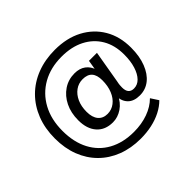

<svg xmlns="http://www.w3.org/2000/svg" viewBox="-196 -956 1358 1358"><g transform="rotate(-45 483.0 -276.5)"><path d="M494 161Q398 161 319 130.5Q240 100 183 43Q126 -14 95.5 -93Q65 -172 65 -270Q65 -370 97 -451.5Q129 -533 188 -592Q247 -651 328.5 -682.5Q410 -714 508 -714Q627 -714 715 -667.5Q803 -621 852 -538Q901 -455 901 -343Q901 -257 876 -193Q851 -129 807.5 -94.5Q764 -60 706 -60Q648 -60 617 -90.5Q586 -121 584 -174L599 -175Q574 -119 530 -89.5Q486 -60 437 -60Q360 -60 316.5 -109Q273 -158 273 -244Q273 -318 301 -375Q329 -432 378 -465Q427 -498 489 -498Q539 -498 572 -473.5Q605 -449 618 -404H610L624 -488H704L662 -243Q658 -225 657 -212Q656 -199 656 -189Q656 -156 670 -140Q684 -124 711 -124Q747 -124 774 -151.5Q801 -179 816.5 -228.5Q832 -278 832 -343Q832 -437 792 -504.5Q752 -572 679.5 -609Q607 -646 508 -646Q398 -646 315.5 -599.5Q233 -553 187 -468.5Q141 -384 141 -270Q141 -157 184 -75.5Q227 6 306.5 49.5Q386 93 494 93Q571 93 635 70Q699 47 742 4L779 61Q747 93 703 115.5Q659 138 606 149.5Q553 161 494 161ZM452 -129Q493 -129 525.5 -154Q558 -179 576 -223Q594 -267 594 -324Q594 -376 571 -402Q548 -428 500 -428Q459 -428 426.5 -404.5Q394 -381 375.5 -340Q357 -299 357 -245Q357 -189 382 -159Q407 -129 452 -129Z"/></g></svg>

Font: NunitoSans_10ptSemiBold
Style: Regular
Weight: 600
Designer: Vernon Adams
Foundry: Vernon Adams
Version: Version 3.101;gftools[0.9.27]